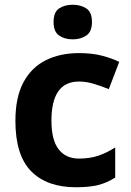

<svg xmlns="http://www.w3.org/2000/svg" viewBox="-20 -780 554 810"><path d="M300 10Q178 10 111.5 -57.5Q45 -125 45 -270Q45 -370 79 -433Q113 -496 173.5 -526Q234 -556 313 -556Q369 -556 410.5 -545Q452 -534 483 -519L439 -404Q404 -418 373.5 -427Q343 -436 313 -436Q197 -436 197 -271Q197 -189 227.5 -150Q258 -111 313 -111Q360 -111 396 -123.5Q432 -136 466 -158V-31Q432 -9 394.5 0.5Q357 10 300 10ZM287 -760Q320 -760 344 -744.5Q368 -729 368 -687Q368 -646 344 -630Q320 -614 287 -614Q253 -614 229.5 -630Q206 -646 206 -687Q206 -729 229.5 -744.5Q253 -760 287 -760Z"/></svg>

Font: Noto Sans Medefaidrin
Style: Bold
Weight: 700
Designer: Dalton Maag Ltd
Foundry: Dalton Maag Ltd
Version: Version 1.002; ttfautohint (v1.8.4.7-5d5b)